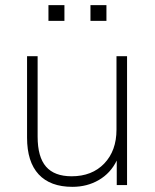

<svg xmlns="http://www.w3.org/2000/svg" viewBox="-20 -718 601 745"><path d="M473 -500V0H433V-95Q409 -46 363.5 -19.5Q318 7 261 7Q175 7 130 -41.5Q85 -90 85 -184V-500H126V-188Q126 -109 158.5 -71.5Q191 -34 258 -34Q337 -34 384.5 -83.5Q432 -133 432 -215V-500ZM168 -698H230V-637H168ZM331 -698H393V-637H331Z"/></svg>

Font: MuliDisplayVN ExtraLight
Style: Regular
Weight: 200
Designer: Vernon Adams
Foundry: Vernon Adams
Version: Version 2.100